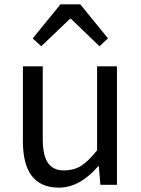

<svg xmlns="http://www.w3.org/2000/svg" viewBox="-20 -847 647 880"><path d="M250 13Q85 13 85 -199V-543H176V-210Q176 -134 200 -100Q224 -66 271.5 -66Q319 -66 352 -87Q385 -108 425 -158V-543H516V0H440L433 -85H430Q345 13 250 13ZM130 -671 257 -827H348L475 -671L436 -635L305 -761H301L169 -635Z"/></svg>

Font: Swei Fan Sans CJK TC
Style: Regular
Weight: 400
Version: Version 2.130